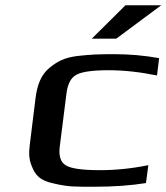

<svg xmlns="http://www.w3.org/2000/svg" viewBox="-20 -700 633 730"><path d="M535 -4 544 -72C480 -59 419 -53 360 -53C294 -53 250 -59 231 -71C211 -82 203 -106 207 -141L232 -339C236 -378 248 -403 269 -415C289 -427 331 -433 393 -433C452 -433 513 -426 577 -413L585 -479C529 -489 472 -494 415 -494C351 -494 328 -493 273 -487C222 -480 198 -466 168 -442C136 -416 121 -376 115 -326L93 -148C89 -118 91 -93 99 -73C114 -32 133 -13 186 -2C242 11 266 10 340 10C414 10 479 5 535 -4ZM593 -680H457L329 -553H422Z"/></svg>

Font: Gamestation Extended
Style: Italic
Weight: 400
Width: 7
Designer: Jonas Hecksher
Foundry: Jonas Hecksher, Playtypeª, e-types AS
Version: Version 1.003